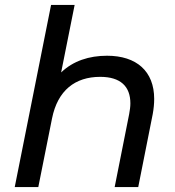

<svg xmlns="http://www.w3.org/2000/svg" viewBox="-20 -762 711 782"><path d="M416 -535C343 -535 278 -514 229 -467L284 -742H188L40 0H136L192 -280C215 -394 286 -449 388 -449C471 -449 511 -410 511 -341C511 -328 509 -313 506 -297L447 0H543L602 -297C606 -319 608 -340 608 -359C608 -472 536 -535 416 -535Z"/></svg>

Font: AWKNG-Font Medium
Style: Italic
Weight: 500
Italic angle: -11.3°
Designer: Awakening Church
Foundry: Awakening Church
Version: Version 1.700;PS 001.700;hotconv 1.0.88;makeotf.lib2.5.64775